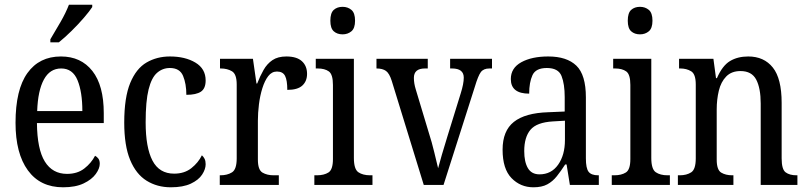

<svg xmlns="http://www.w3.org/2000/svg" viewBox="-20 -786 3433 816"><path d="M248 10Q151 10 98.5 -62Q46 -134 46 -264Q46 -405 96.5 -475.5Q147 -546 239 -546Q324 -546 372.5 -484.5Q421 -423 421 -305V-263H137Q138 -152 170.5 -99.5Q203 -47 265 -47Q309 -47 338.5 -70Q368 -93 384 -124Q392 -120 398 -112Q404 -104 404 -90Q404 -70 387 -46.5Q370 -23 335.5 -6.5Q301 10 248 10ZM330 -314Q330 -395 309.5 -445Q289 -495 240 -495Q192 -495 166.5 -448Q141 -401 138 -314ZM194 -619Q215 -654 237.5 -693Q260 -732 273 -766H372V-756Q361 -739 337 -711Q313 -683 284 -654.5Q255 -626 230 -606H194Z M706 10Q648 10 603 -18Q558 -46 533 -106.5Q508 -167 508 -265Q508 -372 533.5 -433.5Q559 -495 603 -520.5Q647 -546 702 -546Q767 -546 810.5 -520Q854 -494 854 -444Q854 -410 834 -396.5Q814 -383 772 -383Q772 -430 758 -463.5Q744 -497 702 -497Q671 -497 647.5 -476.5Q624 -456 611.5 -406Q599 -356 599 -266Q599 -159 628 -103.5Q657 -48 720 -48Q764 -48 793.5 -71.5Q823 -95 838 -126Q845 -120 849.5 -111Q854 -102 854 -88Q854 -67 839 -44Q824 -21 791 -5.5Q758 10 706 10Z M914 0V-41H917Q946 -41 966 -53.5Q986 -66 986 -113V-427Q986 -471 966 -483Q946 -495 918 -495H915V-536H1055L1070 -431H1073Q1085 -462 1100 -488.5Q1115 -515 1138 -530.5Q1161 -546 1197 -546Q1241 -546 1263 -526Q1285 -506 1285 -472Q1285 -441 1265 -422.5Q1245 -404 1201 -404Q1201 -445 1191.5 -463.5Q1182 -482 1157 -482Q1135 -482 1120 -462.5Q1105 -443 1095 -411Q1085 -379 1080.5 -342.5Q1076 -306 1076 -273V-108Q1076 -64 1095.5 -52.5Q1115 -41 1143 -41H1165V0Z M1436 -640Q1413 -640 1398.5 -653Q1384 -666 1384 -698Q1384 -731 1398.5 -744Q1413 -757 1436 -757Q1458 -757 1473.5 -744Q1489 -731 1489 -698Q1489 -666 1473.5 -653Q1458 -640 1436 -640ZM1316 0V-41H1327Q1357 -41 1376 -53Q1395 -65 1395 -110V-425Q1395 -470 1377.5 -482.5Q1360 -495 1330 -495H1322V-536H1484V-115Q1484 -67 1503 -54Q1522 -41 1553 -41H1563V0Z M1645 -442Q1635 -474 1620.5 -484.5Q1606 -495 1580 -495V-536H1798V-495H1786Q1739 -495 1739 -455Q1739 -443 1741 -431Q1743 -419 1747 -406L1803 -220Q1815 -183 1825.5 -139.5Q1836 -96 1842 -71Q1847 -91 1858 -128.5Q1869 -166 1882 -208L1938 -389Q1951 -430 1951 -456Q1951 -495 1901 -495H1893V-536H2071V-495H2060Q2035 -495 2023.5 -479.5Q2012 -464 1998 -417L1865 0H1781Z M2247 10Q2192 10 2154 -29Q2116 -68 2116 -150Q2116 -230 2164 -268Q2212 -306 2310 -309L2380 -312V-373Q2380 -429 2366.5 -463Q2353 -497 2304 -497Q2257 -497 2243 -466.5Q2229 -436 2229 -388Q2151 -388 2151 -450Q2151 -497 2195.5 -521.5Q2240 -546 2310 -546Q2389 -546 2429.5 -507Q2470 -468 2470 -372V-113Q2470 -71 2481.5 -56Q2493 -41 2522 -41H2525V0H2402L2388 -87H2382Q2364 -59 2346.5 -37Q2329 -15 2306 -2.5Q2283 10 2247 10ZM2273 -45Q2323 -45 2352 -86Q2381 -127 2381 -191V-273L2330 -270Q2261 -266 2234.5 -234.5Q2208 -203 2208 -144Q2208 -98 2223.5 -71.5Q2239 -45 2273 -45Z M2700 -640Q2677 -640 2662.5 -653Q2648 -666 2648 -698Q2648 -731 2662.5 -744Q2677 -757 2700 -757Q2722 -757 2737.5 -744Q2753 -731 2753 -698Q2753 -666 2737.5 -653Q2722 -640 2700 -640ZM2580 0V-41H2591Q2621 -41 2640 -53Q2659 -65 2659 -110V-425Q2659 -470 2641.5 -482.5Q2624 -495 2594 -495H2586V-536H2748V-115Q2748 -67 2767 -54Q2786 -41 2817 -41H2827V0Z M2861 0V-41H2869Q2898 -41 2917.5 -53.5Q2937 -66 2937 -113V-427Q2937 -471 2917.5 -483Q2898 -495 2871 -495H2866V-536H3012L3023 -454H3027Q3050 -507 3082.5 -526.5Q3115 -546 3160 -546Q3227 -546 3264.5 -499Q3302 -452 3302 -349V-113Q3302 -66 3319 -53.5Q3336 -41 3365 -41H3369V0H3213V-346Q3213 -411 3194 -447.5Q3175 -484 3127 -484Q3089 -484 3066.5 -461Q3044 -438 3035 -400.5Q3026 -363 3026 -321V-108Q3026 -64 3045 -52.5Q3064 -41 3092 -41H3097V0Z"/></svg>

Font: Noto Serif Thai Condensed
Style: Regular
Weight: 400
Width: 3
Designer: Monotype Design Team
Foundry: Monotype Imaging Inc.
Version: Version 2.002; ttfautohint (v1.8.4.7-5d5b)